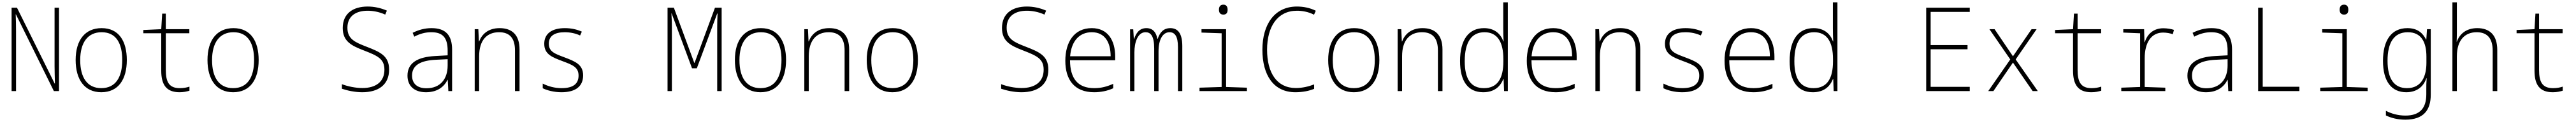

<svg xmlns="http://www.w3.org/2000/svg" viewBox="-20 -780 21997 1045"><path d="M79 0H117V-511C117 -570 116 -613 114 -657H116L440 0H484V-714H446V-212C446 -169 448 -113 449 -64H447L125 -714H79Z M845 10C990 10 1063 -99 1063 -266C1063 -426 996 -539 848 -539C708 -539 626 -438 626 -266C626 -99 702 10 845 10ZM845 -25C723 -25 665 -119 665 -265C665 -416 730 -504 848 -504C975 -504 1024 -404 1024 -266C1024 -119 968 -25 845 -25Z M1513 10C1549 10 1574 4 1598 -3V-38C1575 -30 1547 -25 1515 -25C1423 -25 1396 -79 1396 -181V-495H1597V-530H1396V-663H1365L1357 -530L1204 -523V-495H1357V-175C1357 -55 1400 10 1513 10Z M1971 10C2116 10 2189 -99 2189 -266C2189 -426 2122 -539 1974 -539C1834 -539 1752 -438 1752 -266C1752 -99 1828 10 1971 10ZM1971 -25C1849 -25 1791 -119 1791 -265C1791 -416 1856 -504 1974 -504C2101 -504 2150 -404 2150 -266C2150 -119 2094 -25 1971 -25Z M3074 10C3213 10 3303 -55 3303 -184C3303 -303 3225 -335 3110 -380C3015 -417 2947 -444 2947 -542C2947 -645 3023 -688 3119 -688C3162 -688 3215 -680 3270 -655L3284 -689C3232 -712 3175 -724 3120 -724C2996 -724 2907 -665 2907 -540C2907 -424 2984 -388 3087 -348C3202 -303 3263 -278 3263 -183C3263 -78 3188 -26 3075 -26C3016 -26 2949 -40 2900 -59V-20C2944 -5 3008 10 3074 10Z M3618 10C3715 10 3772 -36 3802 -96H3804L3809 0H3841V-354C3841 -483 3782 -539 3665 -539C3607 -539 3554 -524 3504 -499L3518 -466C3569 -493 3616 -504 3663 -504C3757 -504 3803 -462 3803 -346V-306L3695 -300C3549 -292 3460 -243 3460 -132C3460 -46 3516 10 3618 10ZM3622 -24C3543 -24 3499 -64 3499 -133C3499 -224 3576 -262 3702 -268L3803 -273V-219C3803 -102 3739 -24 3622 -24Z M4034 0H4072V-298C4072 -437 4139 -504 4242 -504C4329 -504 4378 -457 4378 -348V0H4417V-356C4417 -481 4353 -539 4247 -539C4148 -539 4095 -486 4072 -425H4070L4065 -530H4034Z M4775 10C4900 10 4960 -44 4960 -134C4960 -228 4892 -254 4800 -289C4718 -320 4667 -337 4667 -406C4667 -472 4716 -504 4803 -504C4850 -504 4897 -494 4934 -476L4949 -509C4907 -528 4859 -539 4804 -539C4691 -539 4628 -490 4628 -405C4628 -313 4699 -289 4782 -257C4867 -225 4921 -206 4921 -133C4921 -66 4880 -25 4776 -25C4717 -25 4663 -40 4615 -64V-24C4652 -6 4710 10 4775 10Z M5681 0H5718V-544C5718 -584 5717 -616 5714 -665H5716L5890 -195H5931L6105 -664H6108C6106 -624 6105 -582 6105 -541V0H6143V-714H6086L5912 -242H5909L5735 -714H5681Z M6475 10C6620 10 6693 -99 6693 -266C6693 -426 6626 -539 6478 -539C6338 -539 6256 -438 6256 -266C6256 -99 6332 10 6475 10ZM6475 -25C6353 -25 6295 -119 6295 -265C6295 -416 6360 -504 6478 -504C6605 -504 6654 -404 6654 -266C6654 -119 6598 -25 6475 -25Z M6849 0H6887V-298C6887 -437 6954 -504 7057 -504C7144 -504 7193 -457 7193 -348V0H7232V-356C7232 -481 7168 -539 7062 -539C6963 -539 6910 -486 6887 -425H6885L6880 -530H6849Z M7601 10C7746 10 7819 -99 7819 -266C7819 -426 7752 -539 7604 -539C7464 -539 7382 -438 7382 -266C7382 -99 7458 10 7601 10ZM7601 -25C7479 -25 7421 -119 7421 -265C7421 -416 7486 -504 7604 -504C7731 -504 7780 -404 7780 -266C7780 -119 7724 -25 7601 -25Z M8704 10C8843 10 8933 -55 8933 -184C8933 -303 8855 -335 8740 -380C8645 -417 8577 -444 8577 -542C8577 -645 8653 -688 8749 -688C8792 -688 8845 -680 8900 -655L8914 -689C8862 -712 8805 -724 8750 -724C8626 -724 8537 -665 8537 -540C8537 -424 8614 -388 8717 -348C8832 -303 8893 -278 8893 -183C8893 -78 8818 -26 8705 -26C8646 -26 8579 -40 8530 -59V-20C8574 -5 8638 10 8704 10Z M9324 10C9381 10 9437 -1 9487 -24V-62C9433 -38 9385 -25 9325 -25C9184 -25 9119 -108 9118 -264H9504V-294C9504 -433 9442 -539 9304 -539C9153 -539 9078 -419 9078 -259C9078 -99 9154 10 9324 10ZM9465 -298H9119C9130 -433 9202 -504 9304 -504C9413 -504 9465 -421 9465 -298Z M9631 0H9668V-332C9668 -415 9695 -504 9763 -504C9806 -504 9837 -474 9837 -364V0H9874V-339C9874 -440 9909 -504 9968 -504C10012 -504 10040 -471 10040 -377V0H10077V-385C10077 -493 10040 -539 9975 -539C9915 -539 9885 -500 9867 -448H9864C9855 -496 9831 -539 9770 -539C9707 -539 9681 -491 9666 -448H9663L9658 -529H9631Z M10428 -655C10456 -655 10464 -674 10464 -697C10464 -721 10454 -740 10428 -740C10400 -740 10390 -721 10390 -697C10390 -672 10401 -655 10428 -655ZM10224 0H10629V-29L10451 -35V-530H10241V-501L10413 -495V-35L10224 -29Z M11043 10C11108 10 11161 -2 11203 -19V-57C11159 -40 11104 -26 11047 -26C10883 -26 10801 -158 10801 -354C10801 -552 10890 -688 11056 -688C11099 -688 11152 -680 11202 -654L11217 -688C11167 -713 11111 -724 11056 -724C10865 -724 10761 -571 10761 -354C10761 -137 10856 10 11043 10Z M11542 10C11687 10 11760 -99 11760 -266C11760 -426 11693 -539 11545 -539C11405 -539 11323 -438 11323 -266C11323 -99 11399 10 11542 10ZM11542 -25C11420 -25 11362 -119 11362 -265C11362 -416 11427 -504 11545 -504C11672 -504 11721 -404 11721 -266C11721 -119 11665 -25 11542 -25Z M11916 0H11954V-298C11954 -437 12021 -504 12124 -504C12211 -504 12260 -457 12260 -348V0H12299V-356C12299 -481 12235 -539 12129 -539C12030 -539 11977 -486 11954 -425H11952L11947 -530H11916Z M12647 10C12744 10 12794 -41 12819 -104H12821L12825 0H12857V-760H12818V-537C12818 -501 12819 -462 12821 -425H12819C12798 -486 12747 -539 12654 -539C12523 -539 12449 -440 12449 -257C12449 -84 12517 10 12647 10ZM12653 -25C12542 -25 12489 -103 12489 -256C12489 -422 12549 -504 12658 -504C12769 -504 12819 -419 12819 -274V-254C12819 -111 12771 -25 12653 -25Z M13265 10C13322 10 13378 -1 13428 -24V-62C13374 -38 13326 -25 13266 -25C13125 -25 13060 -108 13059 -264H13445V-294C13445 -433 13383 -539 13245 -539C13094 -539 13019 -419 13019 -259C13019 -99 13095 10 13265 10ZM13406 -298H13060C13071 -433 13143 -504 13245 -504C13354 -504 13406 -421 13406 -298Z M13605 0H13643V-298C13643 -437 13710 -504 13813 -504C13900 -504 13949 -457 13949 -348V0H13988V-356C13988 -481 13924 -539 13818 -539C13719 -539 13666 -486 13643 -425H13641L13636 -530H13605Z M14346 10C14471 10 14531 -44 14531 -134C14531 -228 14463 -254 14371 -289C14289 -320 14238 -337 14238 -406C14238 -472 14287 -504 14374 -504C14421 -504 14468 -494 14505 -476L14520 -509C14478 -528 14430 -539 14375 -539C14262 -539 14199 -490 14199 -405C14199 -313 14270 -289 14353 -257C14438 -225 14492 -206 14492 -133C14492 -66 14451 -25 14347 -25C14288 -25 14234 -40 14186 -64V-24C14223 -6 14281 10 14346 10Z M14954 10C15011 10 15067 -1 15117 -24V-62C15063 -38 15015 -25 14955 -25C14814 -25 14749 -108 14748 -264H15134V-294C15134 -433 15072 -539 14934 -539C14783 -539 14708 -419 14708 -259C14708 -99 14784 10 14954 10ZM15095 -298H14749C14760 -433 14832 -504 14934 -504C15043 -504 15095 -421 15095 -298Z M15462 10C15559 10 15609 -41 15634 -104H15636L15640 0H15672V-760H15633V-537C15633 -501 15634 -462 15636 -425H15634C15613 -486 15562 -539 15469 -539C15338 -539 15264 -440 15264 -257C15264 -84 15332 10 15462 10ZM15468 -25C15357 -25 15304 -103 15304 -256C15304 -422 15364 -504 15473 -504C15584 -504 15634 -419 15634 -274V-254C15634 -111 15586 -25 15468 -25Z M16430 0H16802V-36H16468V-358H16783V-394H16468V-678H16802V-714H16430Z M16960 0H17004L17171 -244L17339 0H17383L17194 -271L17373 -530H17330L17171 -298L17014 -530H16970L17148 -271Z M17840 10C17876 10 17901 4 17925 -3V-38C17902 -30 17874 -25 17842 -25C17750 -25 17723 -79 17723 -181V-495H17924V-530H17723V-663H17692L17684 -530L17531 -523V-495H17684V-175C17684 -55 17727 10 17840 10Z M18096 0H18472V-29L18296 -35V-281C18296 -414 18351 -501 18453 -501C18483 -501 18513 -495 18536 -487L18546 -524C18523 -532 18488 -538 18455 -538C18370 -538 18317 -486 18297 -419H18294L18291 -530H18113V-501L18257 -495V-35L18096 -29Z M18819 10C18916 10 18973 -36 19003 -96H19005L19010 0H19042V-354C19042 -483 18983 -539 18866 -539C18808 -539 18755 -524 18705 -499L18719 -466C18770 -493 18817 -504 18864 -504C18958 -504 19004 -462 19004 -346V-306L18896 -300C18750 -292 18661 -243 18661 -132C18661 -46 18717 10 18819 10ZM18823 -24C18744 -24 18700 -64 18700 -133C18700 -224 18777 -262 18903 -268L19004 -273V-219C19004 -102 18940 -24 18823 -24Z M19265 0H19617V-37H19304V-714H19265Z M19999 -655C20027 -655 20035 -674 20035 -697C20035 -721 20025 -740 19999 -740C19971 -740 19961 -721 19961 -697C19961 -672 19972 -655 19999 -655ZM19795 0H20200V-29L20022 -35V-530H19812V-501L19984 -495V-35L19795 -29Z M20522 245C20677 245 20739 164 20739 31V-530H20707L20701 -441H20699C20671 -497 20626 -539 20539 -539C20402 -539 20331 -433 20331 -259C20331 -82 20404 10 20530 10C20616 10 20676 -34 20701 -109H20704C20701 -72 20701 -47 20701 -14V28C20701 141 20651 210 20523 210C20459 210 20401 193 20356 169V209C20400 230 20454 245 20522 245ZM20536 -25C20426 -25 20370 -105 20370 -260C20370 -412 20423 -504 20543 -504C20660 -504 20702 -417 20702 -294V-242C20702 -132 20664 -25 20536 -25Z M20924 0H20962V-297C20962 -437 21031 -504 21131 -504C21217 -504 21268 -457 21268 -345V0H21307V-352C21307 -480 21242 -539 21136 -539C21038 -539 20984 -485 20962 -423H20960C20961 -451 20962 -474 20962 -504V-760H20924Z M21781 10C21817 10 21842 4 21866 -3V-38C21843 -30 21815 -25 21783 -25C21691 -25 21664 -79 21664 -181V-495H21865V-530H21664V-663H21633L21625 -530L21472 -523V-495H21625V-175C21625 -55 21668 10 21781 10Z"/></svg>

Font: Noto Sans Mono SemiCondensed ExtraLight
Style: Regular
Weight: 200
Width: 4
Designer: Monotype Design Team
Foundry: Monotype Imaging Inc.
Version: Version 2.014